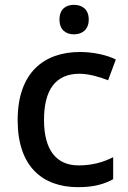

<svg xmlns="http://www.w3.org/2000/svg" viewBox="-20 -764 531 794"><path d="M286 -744C253 -744 226 -727 226 -683C226 -640 253 -622 286 -622C318 -622 347 -640 347 -683C347 -727 318 -744 286 -744ZM303 10C367 10 410 -2 448 -23V-114C409 -94 363 -80 305 -80C212 -80 162 -145 162 -268C162 -394 211 -459 309 -459C347 -459 392 -446 427 -432L459 -518C423 -536 367 -549 311 -549C163 -549 53 -465 53 -267C53 -75 156 10 303 10Z"/></svg>

Font: Noto Sans Canadian Aboriginal Medium
Style: Regular
Weight: 500
Designer: Monotype Design Team, Typotheque's Kevin King
Foundry: Monotype Imaging Inc.
Version: Version 2.004